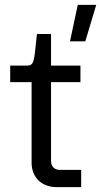

<svg xmlns="http://www.w3.org/2000/svg" viewBox="-20 -770 416 790"><path d="M214 0H314V-71H226C204 -71 190 -85 190 -108V-432H311V-500H190V-630H132L125 -565C119 -507 113 -500 89 -500H22V-432H110V-101C110 -40 151 0 214 0ZM268 -600H331L376 -750H300Z"/></svg>

Font: Finlandica
Style: Regular
Weight: 400
Designer: Niklas Ekholm, Juho Hiilivirta, Jaakko Suomalainen
Foundry: Helsinki Type Studio
Version: Version 2.000;Glyphs 3.2 (3202)